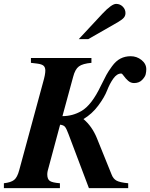

<svg xmlns="http://www.w3.org/2000/svg" viewBox="-55 -967 772 987"><path d="M350 -766 472 -897Q519 -947 542 -947Q562 -947 576 -933Q590 -919 590 -900Q590 -886 581.5 -876Q573 -866 551 -853L399 -766ZM321 -572 266 -370Q318 -370 363 -396Q416 -426 464 -527Q483 -565 492 -582Q501 -599 521 -626.5Q541 -654 564.5 -666Q588 -678 617 -678Q648 -678 672.5 -658.5Q697 -639 697 -611Q697 -599 694 -585.5Q691 -572 675.5 -556Q660 -540 634 -540Q617 -540 603.5 -552Q590 -564 581.5 -576.5Q573 -589 568 -589Q546 -589 527.5 -563Q509 -537 495.5 -502Q482 -467 450 -424Q418 -381 374 -355Q418 -318 443 -257L519 -69Q527 -48 544 -38.5Q561 -29 604 -25V0H402L297 -278Q287 -305 279.5 -314.5Q272 -324 254 -326L190 -88Q188 -78 188 -71Q188 -46 201 -37Q214 -28 253 -25V0H-35V-25Q1 -29 17.5 -42Q34 -55 44 -93L167 -546Q178 -584 178 -604Q178 -621 169 -629Q160 -637 137 -640L104 -644V-669H415V-644Q370 -640 350.5 -625.5Q331 -611 321 -572Z"/></svg>

Font: STIX MathJax Alphabets
Style: Bold Italic
Weight: 700
Italic angle: -16.33°
Designer: MicroPress Inc., with final additions and corrections provided by Coen Hoffman, Elsevier (retired)
Version: Version 1.1.1